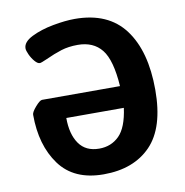

<svg xmlns="http://www.w3.org/2000/svg" viewBox="-80 -784 831 861"><g transform="rotate(-10 336.0 -353.5)"><path d="M58 -317Q58 -329 78.5 -352.5Q99 -376 109 -376H464Q456 -496 418 -543.5Q380 -591 309 -591Q267 -591 233.5 -580.5Q200 -570 161 -552Q134 -540 128 -540Q118 -540 105.5 -554.5Q93 -569 84.5 -587.5Q76 -606 76 -616Q76 -645 118 -666Q160 -687 216.5 -697.5Q273 -708 316 -708Q468 -708 542.5 -608.5Q617 -509 617 -332Q617 -160 539 -79.5Q461 1 324 1Q189 1 123.5 -88.5Q58 -178 58 -317ZM464 -277H202Q202 -203 232.5 -159.5Q263 -116 324 -116Q379 -116 415.5 -152.5Q452 -189 464 -277Z"/></g></svg>

Font: Asap-Bold
Style: Bold
Weight: 700
Designer: Pablo Cosgaya
Foundry: Omnibus-Type
Version: Version 2.000; ttfautohint (v1.8)